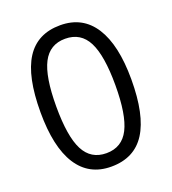

<svg xmlns="http://www.w3.org/2000/svg" viewBox="-134 -826 840 938"><g transform="rotate(-20 286.0 -357.5)"><path d="M522 -357.9Q522 -172.9 463.6 -81.5Q405.3 9.8 285.2 9.8Q169.9 9.8 109.9 -83.7Q49.8 -177.2 49.8 -357.9Q49.8 -544.4 107.9 -634.8Q166 -725.1 285.2 -725.1Q401.4 -725.1 461.7 -630.9Q522 -536.6 522 -357.9ZM131.8 -357.9Q131.8 -202.1 168.5 -131.1Q205.1 -60.1 285.2 -60.1Q366.2 -60.1 402.6 -132.1Q439 -204.1 439 -357.9Q439 -511.7 402.6 -583.3Q366.2 -654.8 285.2 -654.8Q205.1 -654.8 168.5 -584.2Q131.8 -513.7 131.8 -357.9Z"/></g></svg>

Font: f01836669
Style: Regular
Weight: 400
Foundry: Ascender Corporation
Version: Version 1.10